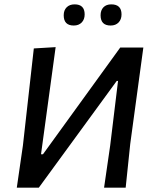

<svg xmlns="http://www.w3.org/2000/svg" viewBox="-20 -860 711 880"><path d="M322 -840Q368 -840 368 -794Q368 -771 354.5 -757Q341 -743 318 -743Q272 -743 272 -790Q272 -813 285.5 -826.5Q299 -840 322 -840ZM490 -840Q537 -840 537 -794Q537 -771 523.5 -757Q510 -743 487 -743Q441 -743 441 -790Q441 -813 454 -826.5Q467 -840 490 -840ZM57 0 85 -193 135 -638 235 -644 168 -153H177L531 -642H637L577 -201L556 0H457L485 -193L521 -489H515L158 0Z"/></svg>

Font: Alegreya Sans SC Medium
Style: Italic
Weight: 500
Italic angle: -7°
Designer: Juan Pablo del Peral
Foundry: Huerta Tipografica
Version: Version 2.007